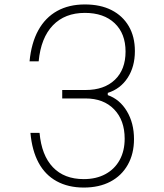

<svg xmlns="http://www.w3.org/2000/svg" viewBox="-20 -832 740 864"><path d="M583 -206Q583 -140 555 -90.5Q527 -41 476.5 -14.5Q426 12 357 12Q287 12 235 -16.5Q183 -45 153.5 -100Q124 -155 117 -234H158Q167 -133 218 -79.5Q269 -26 357 -26Q413 -26 454.5 -48.5Q496 -71 518.5 -112Q541 -153 541 -208Q541 -291 493.5 -340Q446 -389 365 -389H260V-427H365Q449 -427 497 -473Q545 -519 545 -600Q545 -681 496 -727.5Q447 -774 362 -774Q272 -774 218 -718Q164 -662 154 -556H113Q121 -639 152.5 -696Q184 -753 237 -782.5Q290 -812 362 -812Q432 -812 482 -786.5Q532 -761 559.5 -714Q587 -667 587 -602Q587 -532 554.5 -482Q522 -432 465 -414V-404Q519 -385 551 -331.5Q583 -278 583 -206Z"/></svg>

Font: Martian Mono SemiExpanded Thin
Style: Regular
Weight: 250
Monospace: yes
Version: Version 0.930